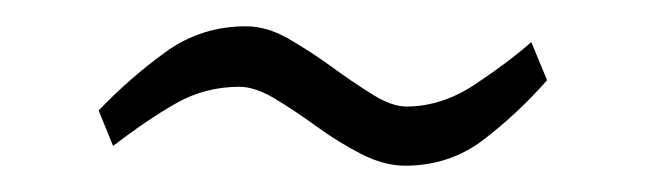

<svg xmlns="http://www.w3.org/2000/svg" viewBox="-20 -664 491 146"><path d="M288 -538Q272 -538 254.5 -547Q237 -556 220.5 -568Q204 -580 189 -589Q174 -598 162 -598Q136 -598 114 -585.5Q92 -573 66 -553L55 -580Q79 -605 106 -624.5Q133 -644 167 -644Q183 -644 199.5 -634.5Q216 -625 232.5 -613Q249 -601 263.5 -592Q278 -583 289 -583Q316 -583 341.5 -600Q367 -617 384 -632L396 -603Q374 -578 348 -558Q322 -538 288 -538Z"/></svg>

Font: Exo Thin
Style: Regular
Weight: 400
Version: Version 2.000